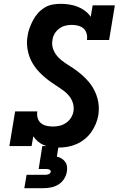

<svg xmlns="http://www.w3.org/2000/svg" viewBox="-20 -763 640 1003"><path d="M285 8Q265 8 245.5 5Q226 2 209 -5Q192 -12 178 -24Q164 -36 154 -51L145 0H29L59 -181H175Q172 -164 176.5 -147.5Q181 -131 193 -120.5Q205 -110 222 -106Q239 -102 256 -102Q273 -102 291 -106Q309 -110 325 -121Q341 -132 351 -148Q361 -164 364 -182Q367 -204 361 -224Q355 -244 342.5 -260Q330 -276 314 -288Q298 -300 281 -311Q264 -322 247.5 -333.5Q231 -345 215.5 -358Q200 -371 186 -385.5Q172 -400 160.5 -416.5Q149 -433 140.5 -451Q132 -469 127 -490Q122 -511 121 -532Q120 -553 124 -575Q127 -596 134.5 -616.5Q142 -637 152.5 -657Q163 -677 178 -694Q193 -711 212.5 -723Q232 -735 253.5 -739Q275 -743 296 -743Q319 -743 342 -739.5Q365 -736 385.5 -728Q406 -720 424 -706.5Q442 -693 454 -675L464 -735H580L550 -554H434Q437 -571 432.5 -587.5Q428 -604 416 -614.5Q404 -625 387.5 -629Q371 -633 354 -633Q337 -633 320 -628.5Q303 -624 288.5 -613Q274 -602 265 -586.5Q256 -571 254 -554Q250 -532 256 -512Q262 -492 274 -476Q286 -460 302 -447.5Q318 -435 335 -424.5Q352 -414 368.5 -402.5Q385 -391 400.5 -378Q416 -365 430 -350.5Q444 -336 455.5 -320Q467 -304 475.5 -286Q484 -268 489.5 -247.5Q495 -227 496 -206Q497 -185 494 -163Q490 -139 480.5 -116Q471 -93 456.5 -72.5Q442 -52 422 -36Q402 -20 379 -10Q356 0 332 4Q308 8 285 8ZM107 220 119 150H219Q227 150 235 146.5Q243 143 245 135Q246 127 239 123.5Q232 120 224 120H182L201 0H286L277 55Q290 58 301.5 65Q313 72 320.5 82.5Q328 93 330 107Q332 121 329 135Q326 154 314.5 172Q303 190 285 201Q267 212 247 216Q227 220 207 220Z"/></svg>

Font: Iosevka Curly Slab XBdEx
Style: Italic
Weight: 800
Width: 7
Italic angle: -9°
Monospace: yes
Designer: Belleve Invis
Foundry: Belleve Invis
Version: Version 11.1.0; ttfautohint (v1.8.3)